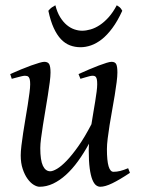

<svg xmlns="http://www.w3.org/2000/svg" viewBox="-20 -693 539 733"><path d="M476.1 -33.2Q436.5 -6.8 408.9 6.6Q381.3 20 362.8 20Q354.5 20 346.7 14.2Q338.9 8.3 332.5 -7.3Q326.2 -22.9 322.5 -50Q318.8 -77.1 318.8 -119.1Q318.8 -124.5 319.1 -131.1Q319.3 -137.7 319.8 -144.5Q299.8 -107.9 277.8 -77.6Q255.9 -47.4 231.9 -25.6Q208 -3.9 182.6 8.1Q157.2 20 130.9 20Q121.1 20 108.6 12.5Q96.2 4.9 85.2 -10.3Q74.2 -25.4 66.7 -47.9Q59.1 -70.3 59.1 -100.1Q59.1 -114.7 61.8 -137.2Q64.5 -159.7 68.4 -185.5Q72.3 -211.4 77.1 -239.3Q82 -267.1 85.9 -292.5Q89.8 -317.9 92.5 -338.4Q95.2 -358.9 95.2 -371.1Q95.2 -382.3 93.8 -388.9Q92.3 -395.5 89.6 -398.7Q86.9 -401.9 83.3 -402.8Q79.6 -403.8 75.2 -403.8Q70.8 -403.8 62.5 -401.9Q54.2 -399.9 45.9 -397.7Q37.6 -395.5 31.2 -393.8Q24.9 -392.1 24.9 -392.1L19 -410.2Q39.6 -419.4 60.3 -428Q81.1 -436.5 98.6 -442.9Q116.2 -449.2 129.6 -453.1Q143.1 -457 148.9 -457Q163.1 -457 168 -447.8Q172.9 -438.5 172.9 -416Q172.9 -401.9 169.9 -378.9Q167 -356 162.6 -328.6Q158.2 -301.3 153.3 -272Q148.4 -242.7 144 -215.3Q139.6 -188 136.7 -165Q133.8 -142.1 133.8 -127.9Q133.8 -81.1 143.8 -60.1Q153.8 -39.1 171.9 -39.1Q181.6 -39.1 197.8 -48.6Q213.9 -58.1 234.4 -79.3Q254.9 -100.6 279.1 -134.8Q303.2 -168.9 329.1 -218.8Q332.5 -241.2 336.4 -263.7Q340.3 -286.1 343.5 -306.2Q346.7 -326.2 348.9 -343Q351.1 -359.9 351.1 -371.1Q351.1 -382.3 349.9 -388.9Q348.6 -395.5 346.2 -398.7Q343.8 -401.9 340.6 -402.8Q337.4 -403.8 333 -403.8Q328.6 -403.8 321 -401.9Q313.5 -399.9 305.9 -397.7Q298.3 -395.5 292.7 -393.8Q287.1 -392.1 287.1 -392.1L279.8 -410.2Q300.3 -419.4 320.3 -428Q340.3 -436.5 357.2 -442.9Q374 -449.2 386.7 -453.1Q399.4 -457 405.8 -457Q419.4 -457 423.8 -447.8Q428.2 -438.5 428.2 -416Q428.2 -401.9 425.3 -379.2Q422.4 -356.4 418 -329.3Q413.6 -302.2 408.2 -272.7Q402.8 -243.2 398.4 -215.6Q394 -188 391.1 -164.1Q388.2 -140.1 388.2 -124Q388.2 -79.6 394.5 -58.3Q400.9 -37.1 413.1 -37.1Q425.8 -37.1 438.7 -40.3Q451.7 -43.5 469.2 -50.8L476.1 -33.2ZM446.8 -651.9Q428.7 -612.3 408.9 -585.7Q389.2 -559.1 368.7 -543Q348.1 -526.9 327.6 -519.8Q307.1 -512.7 287.6 -512.7Q266.1 -512.7 247.3 -519.8Q228.5 -526.9 212.9 -543.2Q197.3 -559.6 185.1 -586.2Q172.9 -612.8 164.6 -651.9Q171.4 -660.2 177.7 -664.6Q184.1 -668.9 191.4 -672.9Q198.2 -646 209.7 -627.4Q221.2 -608.9 235.1 -597.4Q249 -585.9 264.2 -580.8Q279.3 -575.7 293.5 -575.7Q308.6 -575.7 326.2 -580.8Q343.8 -585.9 361.1 -597.4Q378.4 -608.9 395 -627.4Q411.6 -646 425.8 -672.9Q432.6 -668.9 437.3 -665Q441.9 -661.1 446.8 -651.9Z"/></svg>

Font: GentiumAlt
Style: Italic
Weight: 400
Italic angle: -7°
Designer: J. Victor Gaultney
Version: Version 1.02; 2005; OFL release